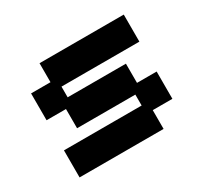

<svg xmlns="http://www.w3.org/2000/svg" viewBox="-105 -606 808 762"><g transform="rotate(-30 298.5 -225.0)"><path d="M61 11V-113H417V-163H150V-251H61V-374H150V-461H536V-337H179V-288H446V-200H536V-75H446V11Z"/></g></svg>

Font: Pixelify Sans SemiBold
Style: Regular
Weight: 600
Designer: Stefie Justprince
Foundry: Typecalism Foundryline
Version: Version 1.000